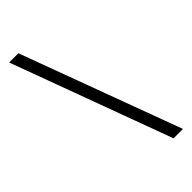

<svg xmlns="http://www.w3.org/2000/svg" viewBox="-230 -761 809 809"><g transform="rotate(-45 174.0 -357.0)"><path d="M70 -715 335 1H279L15 -715Z"/></g></svg>

Font: Noto Sans Lao Looped SemiCondensed Light
Style: Regular
Weight: 300
Width: 4
Designer: Mark Frömberg, Ben Mitchell
Foundry: The Fontpad Ltd
Version: Version 1.002; ttfautohint (v1.8.4.7-5d5b)